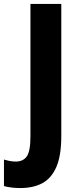

<svg xmlns="http://www.w3.org/2000/svg" viewBox="-82 -734 401 971"><path d="M21 217Q-26 217 -62 207V73Q-49 77 -34 80Q-19 83 -2 83Q35 83 53.5 57Q72 31 72 -46V-714H228V-47Q228 53 203 110.5Q178 168 132 192.5Q86 217 21 217Z"/></svg>

Font: Noto Sans Kannada Condensed ExtraBold
Style: Regular
Weight: 800
Width: 3
Designer: Jelle Bosma - Monotype Design Team
Foundry: Monotype Imaging Inc.
Version: Version 2.005; ttfautohint (v1.8.4.7-5d5b)